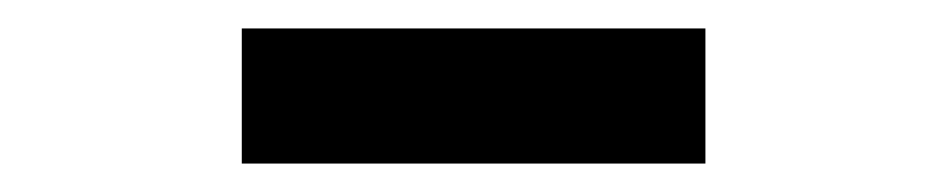

<svg xmlns="http://www.w3.org/2000/svg" viewBox="-20 -789 666 135"><path d="M150 -674V-769H476V-674Z"/></svg>

Font: Source Han Sans CN Bold
Style: Bold
Weight: 700
Designer: Ryoko NISHIZUKA 西塚涼子 (kana & ideographs); Paul D. Hunt (Latin, Greek & Cyrillic); Wenlong ZHANG 张文龙 (bopomofo); Sandoll 
Foundry: Adobe Systems Incorporated
Version: Version 1.00;May 30, 2023;FontCreator 11.5.0.2422 32-bit